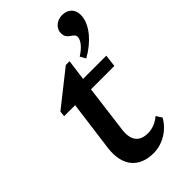

<svg xmlns="http://www.w3.org/2000/svg" viewBox="-251 -890 976 976"><g transform="rotate(-45 237.0 -402.0)"><path d="M399 -85 379 -116C354 -94 322 -81 291 -81C232 -81 201 -114 210 -187L243 -444H411L419 -510H252L267 -622H240L53 -474L50 -444H129L93 -172C78 -50 140 11 239 11C302 11 365 -25 399 -85ZM320 -602 337 -572C413 -614 466 -677 473 -734C480 -787 448 -815 406 -815C371 -815 341 -792 337 -762C330 -703 388 -713 384 -676C381 -657 364 -630 320 -602Z"/></g></svg>

Font: TPK Tissa Web SemiBold
Style: Italic
Weight: 600
Italic angle: -7°
Designer: Jacques Le Bailly, Suppakit Chalermlarp | Katatrad Co.,Ltd.
Foundry: Jacques Le Bailly, Cadson Demak Co.,Ltd.
Version: Version 5.000;Glyphs 3.1.2 (3151)